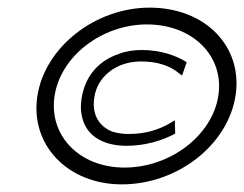

<svg xmlns="http://www.w3.org/2000/svg" viewBox="-20 -482 640 503"><path d="M78 -231C58 -103 157 1 299 1C446 1 577 -103 597 -231C617 -359 519 -462 372 -462C230 -462 98 -359 78 -231ZM123 -231C139 -335 247 -418 365 -418C485 -418 568 -335 552 -231C536 -127 426 -43 306 -43C188 -43 107 -127 123 -231ZM194 -226C191 -208 191 -191 195 -176C204 -132 243 -100 312 -100C360 -100 406 -114 439 -132L438 -167L428 -161C397 -142 361 -131 317 -131C301 -131 288 -133 275 -137C240 -150 220 -182 227 -226C229 -240 233 -252 240 -264C260 -297 298 -321 350 -321C394 -321 426 -309 449 -290L457 -284L469 -319C443 -336 401 -351 352 -351C330 -351 310 -348 292 -341C241 -324 204 -286 194 -226Z"/></svg>

Font: Charger Sport
Style: LitExtObl
Weight: 300
Designer: Jasper
Foundry: Cannot Into Space Fonts
Version: Version 1.1